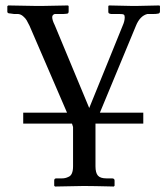

<svg xmlns="http://www.w3.org/2000/svg" viewBox="-20 -452 614 702"><path d="M247.1 155.8V11.2V12.2L243.2 0H64.9V-40H225.1Q202.1 -92.8 156.5 -199Q110.8 -305.2 87.9 -357.9Q81.5 -370.6 77.4 -377.9Q73.2 -385.3 64 -393.1Q54.7 -400.9 43.9 -400.9H30.8Q28.3 -401.4 23.7 -401.9Q19 -402.3 17.1 -402.8Q6.8 -402.8 6.8 -409.2V-429.2L9.8 -432.1Q99.1 -430.2 115.2 -430.2H130.9L229 -432.1L231 -429.2V-410.2Q231 -401.9 224.1 -401.9Q222.7 -401.9 219.2 -401.4Q215.8 -400.9 212.9 -400.9H193.8H180.2Q170.9 -397.9 170.9 -389.2Q170.9 -378.4 180.2 -359.9L306.2 -57.1Q326.7 -107.4 367.7 -208.3Q408.7 -309.1 429.2 -359.9Q436 -375 436 -389.2Q436 -396.5 432.4 -398.7Q428.7 -400.9 415 -400.9H384.8L382.8 -401.9Q376 -401.9 376 -409.2V-429.2L377.9 -432.1Q443.8 -430.2 465.8 -430.2H476.1L563 -432.1L564.9 -429.2V-410.2Q564.9 -401.9 555.2 -401.9Q551.3 -400.9 543 -400.9H532.2H519Q491.7 -394 477.1 -357.9L345.2 -40H503.9V0H329.1V155.8Q329.1 179.7 337.9 189.9Q346.7 200.2 369.1 200.2H378.9H389.2Q398.9 200.2 398.9 208V227.1L396 230L376 229.5Q356.4 229 329.8 228.5Q303.2 228 286.1 228L181.2 230L178.2 227.1V208Q178.2 200.2 186 200.2H196.8H207Q219.2 200.2 230 194.8Q247.1 188.5 247.1 155.8Z"/></svg>

Font: Common Serif News
Style: Regular
Weight: 450
Designer: Philipp H. Poll, Khaled Hosny
Foundry: Stefan Peev, Context Ltd.
Version: Version 1.026